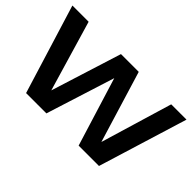

<svg xmlns="http://www.w3.org/2000/svg" viewBox="-99 -1121 1501 1501"><g transform="rotate(45 651.5 -370.0)"><path d="M248.5 0 20.5 -740H200L373 -154L557.5 -740H754L935 -146L1113 -740H1282L1054.5 0H829.5L653.5 -570L473 0Z"/></g></svg>

Font: Encode Sans Expanded Expanded
Style: Bold
Weight: 700
Width: 7
Designer: Multiple Designers
Foundry: Impallari Type
Version: Version 3.000; ttfautohint (v1.8.3) -l 8 -r 50 -G 200 -x 14 